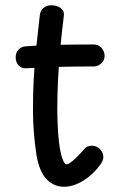

<svg xmlns="http://www.w3.org/2000/svg" viewBox="-20 -706 448 734"><path d="M132 -646Q134 -666 146.5 -676Q159 -686 177 -686Q189 -686 200.5 -681.5Q212 -677 219 -668Q226 -659 224 -645Q216 -581 210.5 -522Q205 -463 202 -405Q199 -347 199 -285Q200 -209 205.5 -163.5Q211 -118 219 -98Q227 -78 233 -78Q242 -78 256 -89.5Q270 -101 283.5 -115.5Q297 -130 303 -137Q309 -144 316.5 -146.5Q324 -149 331 -149Q343 -149 353 -143Q363 -137 369 -127Q375 -117 375 -105Q375 -98 371.5 -90Q368 -82 360 -72Q340 -46 316.5 -28Q293 -10 270 -1Q247 8 225 8Q186 8 158.5 -20.5Q131 -49 120 -110Q113 -154 109.5 -198.5Q106 -243 106 -288Q106 -349 109 -405Q112 -461 118 -519.5Q124 -578 132 -646ZM80 -445Q61 -444 50.5 -456.5Q40 -469 40 -487Q40 -504 50.5 -516Q61 -528 80 -529Q106 -531 134.5 -532.5Q163 -534 194 -534.5Q225 -535 261 -535.5Q297 -536 338 -536Q355 -536 367 -524Q379 -512 380 -493Q380 -475 367 -463.5Q354 -452 338 -452Q296 -452 266 -451.5Q236 -451 209 -450.5Q182 -450 152 -448.5Q122 -447 80 -445Z"/></svg>

Font: Playpen Sans Thai
Style: Regular
Weight: 400
Designer: Sirin Gunkloy, Laura Meseguer, Veronika Burian, José Scaglione
Foundry: TypeTogether
Version: Version 2.000